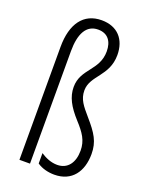

<svg xmlns="http://www.w3.org/2000/svg" viewBox="-146 -838 707 922"><g transform="rotate(20 208.0 -377.5)"><path d="M338 -633C338 -713 292 -765 211 -765C119 -765 68 -696 68 -577V0H122V-575C122 -664 150 -717 210 -717C260 -717 284 -683 284 -632C284 -534 193 -512 193 -418C193 -367 217 -324 264 -272C306 -226 329 -193 329 -141C329 -81 300 -39 246 -39C215 -39 187 -51 161 -68V-15C185 2 218 10 249 10C339 10 384 -55 384 -144C384 -207 360 -244 307 -305C271 -347 247 -374 247 -420C247 -497 338 -525 338 -633Z"/></g></svg>

Font: Noto Sans Myanmar UI ExtraCondensed Light
Style: Regular
Weight: 300
Width: 2
Designer: Monotype Design Team
Foundry: Monotype Imaging Inc.
Version: Version 2.103